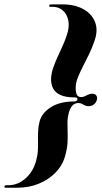

<svg xmlns="http://www.w3.org/2000/svg" viewBox="-106 -741 467 876"><path d="M247 -288Q248.5 -296.5 236.5 -296.5Q192.5 -296.5 168.5 -308.2Q144.5 -320 135.2 -339.8Q126 -359.5 127 -384.5Q128.5 -407.5 136.5 -431Q144.5 -454.5 155.5 -478.5Q166.5 -502.5 178 -527.8Q189.5 -553 198.5 -579.5Q211.5 -617.5 205.8 -647Q200 -676.5 180.8 -693.2Q161.5 -710 134 -710H123Q120.5 -710 119 -711.8Q117.5 -713.5 118.5 -716.5Q119 -718.5 121.2 -719.8Q123.5 -721 126.5 -721H179.5Q235 -721 274 -699.5Q313 -678 327.5 -640.8Q342 -603.5 326 -557Q314 -521.5 299.5 -492Q285 -462.5 272 -437Q259 -411.5 250 -389.5Q241 -367.5 239.5 -347.5Q238.5 -326 243.2 -312Q248 -298 264.5 -298Q272.5 -298 280.5 -301.8Q288.5 -305.5 296.8 -309.5Q305 -313.5 315 -313.5Q327.5 -313.5 333.5 -305.2Q339.5 -297 336 -285Q332.5 -272.5 322.2 -264.5Q312 -256.5 299.5 -256.5Q288.5 -256.5 281.2 -260Q274 -263.5 267.5 -267.2Q261 -271 252.5 -271Q234 -271 223.5 -258.5Q213 -246 208 -227Q202 -204 201.8 -182.8Q201.5 -161.5 202.5 -138.8Q203.5 -116 202 -89.2Q200.5 -62.5 191 -29Q179.5 13 148 45.8Q116.5 78.5 71.2 97Q26 115.5 -27.5 115.5H-80.5Q-84 115.5 -85.2 113.8Q-86.5 112 -85.5 110Q-85 106.5 -82.8 105.2Q-80.5 104 -77 104H-66.5Q-25.5 104 9.8 73.5Q45 43 58.5 -6.5Q65.5 -31 66.8 -54.2Q68 -77.5 67.5 -99.8Q67 -122 68 -144Q69 -166 75 -188.5Q85.5 -226 126.2 -252Q167 -278 232 -278Q239 -278 242.8 -280.8Q246.5 -283.5 247 -288Z"/></svg>

Font: Fraunces 120pt
Style: Bold Italic
Weight: 700
Italic angle: -16°
Version: Version 1.000;[b76b70a41]